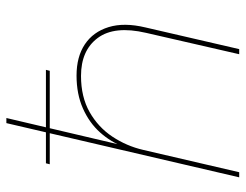

<svg xmlns="http://www.w3.org/2000/svg" viewBox="-104 -666 770 602"><g transform="rotate(-90 281.0 -365.0)"><path d="M70 -606H363L360 -594H67ZM26 0 196 -730H212L125 -360L121 -361Q137 -403 167 -436.5Q197 -470 242 -490Q287 -510 345 -510Q404 -510 443 -484Q482 -458 497 -409.5Q512 -361 496 -294L428 0H412L479 -292Q502 -391 463 -443.5Q424 -496 344 -496Q278 -496 230.5 -469Q183 -442 153.5 -397.5Q124 -353 112 -301L42 0Z"/></g></svg>

Font: Work Sans Thin
Style: Italic
Weight: 250
Italic angle: -13°
Designer: Wei Huang
Foundry: Wei Huang
Version: Version 2.012